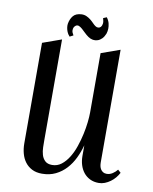

<svg xmlns="http://www.w3.org/2000/svg" viewBox="-94 -933 809 1014"><g transform="rotate(10 310.0 -426.5)"><path d="M609.9 -66.9Q602.5 -52.7 591.6 -39.6Q580.6 -26.4 566.7 -16.4Q552.7 -6.3 537.1 -0.2Q521.5 5.9 504.9 5.9Q478 5.9 457.5 -4.4Q437 -14.6 423.3 -32Q409.7 -49.3 402.8 -71.8Q396 -94.2 396 -119.1V-176.8Q386.2 -140.6 370.1 -107.2Q354 -73.7 330.1 -47.6Q306.2 -21.5 274.2 -5.9Q242.2 9.8 201.2 9.8Q169.9 9.8 147.5 -1.7Q125 -13.2 110.4 -32.7Q95.7 -52.2 88.9 -77.9Q82 -103.5 82 -131.8V-670.9L183.1 -707V-168Q183.1 -150.4 183.6 -128.9Q184.1 -107.4 189.5 -88.9Q194.8 -70.3 208 -57.6Q221.2 -44.9 246.1 -44.9Q273.9 -44.9 295.7 -61.8Q317.4 -78.6 334.2 -105.7Q351.1 -132.8 362.8 -167Q374.5 -201.2 381.8 -235.1Q389.2 -269 392.6 -300Q396 -331.1 396 -352.1V-670.9L497.1 -707V-103Q497.1 -93.3 499 -83.5Q501 -73.7 505.9 -66.2Q510.7 -58.6 518.6 -53.7Q526.4 -48.8 538.1 -48.8Q554.7 -48.8 569.6 -58.6Q584.5 -68.4 594.2 -81.1ZM238.8 -738.3 219.7 -728.5Q209.5 -739.7 205.1 -751Q200.7 -762.2 199.2 -772Q197.3 -783.2 198.7 -793.5Q203.1 -819.8 217.3 -836.9Q231.4 -854 261.7 -855.5Q276.9 -856 289.1 -850.3Q301.3 -844.7 311.3 -836.7Q321.3 -828.6 329.3 -820.1Q337.4 -811.5 344.7 -806.6Q352.1 -801.3 360.1 -801.8Q368.2 -802.2 373.8 -808.3Q379.4 -814.5 381.1 -826.2Q382.8 -837.9 377 -855.5L395.5 -863.3Q407.2 -847.7 410.6 -832.3Q414.1 -816.9 413.6 -804.7Q413.1 -790 408.7 -777.3Q401.9 -760.3 391.6 -750Q381.3 -739.7 369.1 -735.6Q356.9 -731.4 344 -733.4Q331.1 -735.4 318.8 -743.7Q306.2 -752.4 295.9 -762.7Q285.6 -772.9 276.6 -780.8Q267.6 -788.6 259.5 -792.2Q251.5 -795.9 242.7 -791.5Q235.4 -786.6 231.9 -779.3Q229 -772.9 229.2 -762.9Q229.5 -752.9 238.8 -738.3Z"/></g></svg>

Font: Redressed
Style: Regular
Weight: 400
Designer: Astigmatic (AOETI)
Foundry: Astigmatic (AOETI)
Version: Version 1.001